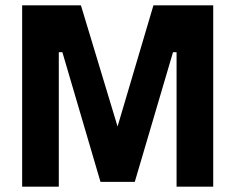

<svg xmlns="http://www.w3.org/2000/svg" viewBox="-20 -703 886 723"><path d="M63.4 0V-683H284.7L422.7 -226.6L557.8 -683H782.9V0H644.9V-506.4H631.5L487.5 -18.1H358.4L214.9 -506.4H201.4V0Z"/></svg>

Font: Cairo
Style: Regular
Weight: 400
Designer: Mohamed Gaber, Accademia di Belle Arti di Urbino
Foundry: Kief Type Foundry, Accademia di Belle Arti di Urbino
Version: Version 3.120